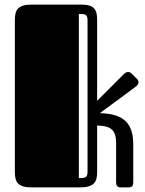

<svg xmlns="http://www.w3.org/2000/svg" viewBox="-20 -820 634 840"><path d="M45 -68C45 -23 58 0 120 0H325C391 0 405 -22 405 -67V-271C467 -269 488 -251 488 -192V-23C488 -12 491 0 508 0H539C551 0 563 -1 563 -23V-187C563 -277 526 -322 417 -325L570 -438C582 -446 586 -454 586 -460C586 -465 584 -469 581 -473L556 -498C552 -502 547 -505 541 -505C536 -505 529 -503 522 -496L405 -379V-732C405 -777 394 -800 334 -800H120C58 -800 45 -777 45 -732ZM363 -72C363 -43 356 -41 325 -41V-759C356 -759 363 -757 363 -728Z"/></svg>

Font: Fascinate Inline
Style: Regular
Weight: 900
Designer: Astigmatic (AOETI)
Foundry: Astigmatic (AOETI)
Version: Version 1.000